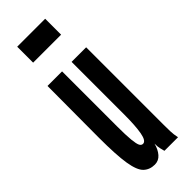

<svg xmlns="http://www.w3.org/2000/svg" viewBox="-224 -667 699 699"><g transform="rotate(-45 125.0 -318.0)"><path d="M100 11Q74 11 57 -5Q40 -21 32.5 -67Q25 -113 25 -202L26 -468H101V-186Q101 -139 103.5 -114.5Q106 -90 110.5 -81.5Q115 -73 123 -73Q138 -73 144 -106Q150 -139 150 -197V-468H225V-71Q225 -53 225.5 -35.5Q226 -18 230 0H160Q158 -9 155.5 -18Q153 -27 153 -44Q147 -20 133.5 -4.5Q120 11 100 11ZM49 -565V-647H193V-565Z"/></g></svg>

Font: Inconsolata UltraCondensed ExtraBold
Style: Regular
Weight: 800
Width: 1
Monospace: yes
Designer: Raph Levien, Cyreal, Brenton Simpson
Foundry: Raph Levien, Cyreal, Google
Version: Version 3.001; ttfautohint (v1.8.2.53-6de2)